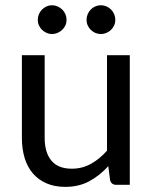

<svg xmlns="http://www.w3.org/2000/svg" viewBox="-20 -722 598 750"><path d="M487 -506.5V0H434Q415 0 410 -18.5L403 -73Q370 -36.5 329 -14.2Q288 8 235 8Q193.5 8 161.8 -5.8Q130 -19.5 108.5 -44.5Q87 -69.5 76.2 -105Q65.5 -140.5 65.5 -183.5V-506.5H154.5V-183.5Q154.5 -126 180.8 -94.5Q207 -63 261 -63Q300.5 -63 334.8 -81.8Q369 -100.5 398 -133.5V-506.5ZM426 -666.5Q430.5 -656 430.5 -644.5Q430.5 -633 426 -623Q421.5 -613 413.8 -605.5Q406 -598 395.8 -593.5Q385.5 -589 374 -589Q362.5 -589 352.2 -593.5Q342 -598 334.5 -605.5Q327 -613 322.5 -623Q318 -633 318 -644.5Q318 -656 322.5 -666.5Q327 -677 334.5 -684.8Q342 -692.5 352.2 -697Q362.5 -701.5 374 -701.5Q385.5 -701.5 395.8 -697Q406 -692.5 413.8 -684.8Q421.5 -677 426 -666.5ZM183 -589Q172 -589 162 -593.5Q152 -598 144.2 -605.5Q136.5 -613 132 -623Q127.5 -633 127.5 -644.5Q127.5 -656 132 -666.5Q136.5 -677 144.2 -684.8Q152 -692.5 162 -697Q172 -701.5 183 -701.5Q194.5 -701.5 204.8 -697Q215 -692.5 223 -684.8Q231 -677 235.5 -666.5Q240 -656 240 -644.5Q240 -633 235.5 -623Q231 -613 223 -605.5Q215 -598 204.8 -593.5Q194.5 -589 183 -589Z"/></svg>

Font: Lato
Style: Regular
Weight: 400
Designer: Lukasz Dziedzic with Adam Twardoch and Botio Nikoltchev
Foundry: tyPoland Lukasz Dziedzic
Version: Version 2.010; 2014-09-01; http://www.latofonts.com/; ttfaut